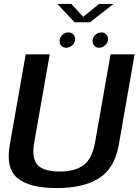

<svg xmlns="http://www.w3.org/2000/svg" viewBox="-20 -951 704 975"><path d="M267 4Q404.5 4 483.2 -46.2Q562 -96.5 583 -214.5L663.5 -675H541.5L463 -229Q448.5 -147 405.8 -113.5Q363 -80 282 -80Q201.5 -80 170.5 -113.8Q139.5 -147.5 154 -229L232.5 -675H110.5L29.5 -214.5Q8.5 -96.5 69.2 -46.2Q130 4 267 4ZM316.5 -708.5Q333.5 -708.5 347.5 -721.5Q361.5 -734.5 361.5 -752.5Q361.5 -767 351.8 -776.8Q342 -786.5 327.5 -786.5Q310.5 -786.5 296.5 -773.5Q282.5 -760.5 282.5 -742Q282.5 -727.5 291.8 -718Q301 -708.5 316.5 -708.5ZM483.5 -708.5Q501 -708.5 514.8 -721.5Q528.5 -734.5 528.5 -752.5Q528.5 -767 519.2 -776.8Q510 -786.5 495 -786.5Q477.5 -786.5 463.8 -773.5Q450 -760.5 450 -742Q450 -727.5 459.5 -718Q469 -708.5 483.5 -708.5ZM358.5 -838H437L556.5 -931H483L402.5 -865.5L342.5 -931H271Z"/></svg>

Font: Anybody Thin Medium
Style: Italic
Weight: 500
Italic angle: -10°
Version: Version 1.113;gftools[0.9.25]